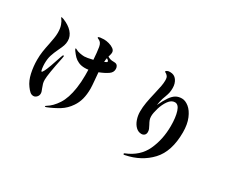

<svg xmlns="http://www.w3.org/2000/svg" viewBox="-121 -1304 2242 1843"><g transform="rotate(30 1000.0 -383.0)"><path d="M863 -600Q863 -564 830 -541Q793 -515 734 -492Q737 -441 741 -410Q747 -346 747 -318Q747 -252 733.5 -201Q720 -150 691 -108Q652 -50 596 -15Q540 20 470 48Q463 51 458 51Q452 51 452 47Q452 43 462 37Q519 3 565 -67.5Q611 -138 629 -260Q639 -330 639 -403Q639 -444 638 -465Q619 -462 599 -462Q558 -462 528 -476Q498 -490 479 -509.5Q460 -529 438 -559Q429 -573 429 -578Q429 -582 433 -582Q435 -582 442 -578Q461 -566 490.5 -560.5Q520 -555 540 -555Q566 -555 632 -571Q627 -652 618 -706Q610 -753 578 -766Q561 -773 561 -778Q561 -786 582.5 -789Q604 -792 623 -792Q648 -792 678.5 -784Q709 -776 731 -760Q753 -744 753 -721Q753 -707 748 -691Q743 -675 742 -671Q764 -656 791 -653Q800 -652 816 -652Q832 -652 842.5 -646Q853 -640 859 -624Q863 -615 863 -600ZM369 -457 365 -432Q323 -231 323 -172Q323 -148 328 -130.5Q333 -113 343 -87Q357 -57 357 -38Q357 -15 341 1.5Q325 18 306 18Q284 18 266.5 2.5Q249 -13 231 -38Q195 -86 179.5 -157.5Q164 -229 164 -302Q164 -351 170.5 -394.5Q177 -438 189 -494Q196 -528 201.5 -562.5Q207 -597 207 -625Q207 -674 194.5 -708Q182 -742 169 -757Q167 -760 164 -763.5Q161 -767 161 -769Q161 -773 166 -773Q170 -773 187 -767Q255 -740 292 -698.5Q329 -657 329 -605Q329 -577 320.5 -552Q312 -527 293 -488Q269 -438 256.5 -398.5Q244 -359 244 -306Q244 -281 248 -252.5Q252 -224 259 -224Q265 -224 278 -249Q288 -267 308 -321.5Q328 -376 347 -436Q352 -453 355.5 -458.5Q359 -464 364 -464Q369 -464 369 -457ZM760 -625Q760 -635 747 -643L737 -650Q732 -631 732 -605Q746 -611 757 -618Q760 -620 760 -625Z M1725 -397Q1725 -186 1621 -74.5Q1517 37 1352 70L1341 72Q1338 72 1336 69Q1334 66 1334 64Q1334 60 1339 57Q1481 1 1537.5 -121Q1594 -243 1594 -393Q1594 -488 1574.5 -549Q1555 -610 1515 -610Q1476 -610 1446 -568Q1416 -526 1399.5 -470Q1383 -414 1383 -380Q1383 -357 1389.5 -339.5Q1396 -322 1409 -299Q1420 -279 1426 -264Q1432 -249 1432 -232Q1432 -209 1418.5 -197Q1405 -185 1386 -185Q1351 -185 1324 -211Q1297 -237 1282.5 -279Q1268 -321 1268 -366Q1268 -415 1277 -467Q1286 -519 1303 -590Q1316 -645 1322.5 -680Q1329 -715 1329 -743Q1329 -761 1326 -773.5Q1323 -786 1313 -796Q1302 -807 1293 -811Q1284 -815 1284 -817Q1284 -823 1295 -830.5Q1306 -838 1329 -838Q1377 -838 1402 -802.5Q1427 -767 1427 -717Q1427 -685 1422.5 -664.5Q1418 -644 1407 -614Q1393 -580 1384 -540L1377 -500Q1409 -568 1435 -605Q1461 -642 1489 -658.5Q1517 -675 1555 -675Q1593 -675 1632.5 -643.5Q1672 -612 1698.5 -549Q1725 -486 1725 -397Z"/></g></svg>

Font: Shippori Mincho ExtraBold
Style: Regular
Weight: 800
Designer: FONTDASU
Foundry: FONTDASU / Google Inc. / but / Adobe
Version: Version 3.110; ttfautohint (v1.8.3)